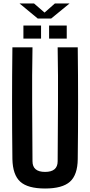

<svg xmlns="http://www.w3.org/2000/svg" viewBox="-20 -1071 516 1099"><path d="M238 8Q139 8 96 -31Q53 -70 51 -160Q49 -320 49 -480Q49 -640 51 -800H166Q163 -640 164 -474Q165 -308 166 -148Q166 -87 238 -87Q310 -87 310 -148Q311 -308 312 -474Q313 -640 310 -800H425Q427 -640 427 -480Q427 -320 425 -160Q424 -70 380.5 -31Q337 8 238 8ZM261 -850V-925H362V-850ZM114 -850V-925H215V-850ZM92 -1051H175L235 -999L294 -1051H378L273 -965H196Z"/></svg>

Font: Big Shoulders Text
Style: Bold
Weight: 700
Designer: Patric King
Foundry: XO Type Co
Version: Version 1.000; ttfautohint (v1.8.2)